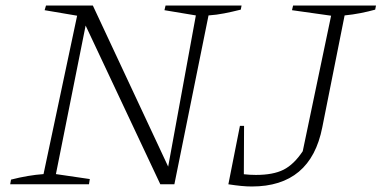

<svg xmlns="http://www.w3.org/2000/svg" viewBox="-20 -669 1385 697"><path d="M581 -649H857L854 -634Q822 -626 794 -620.5Q766 -615 737 -613L613 0H562L282 -595L295 -597L183 -37L306 -19L303 0H17L20 -17Q51 -25 80.5 -30Q110 -35 138 -37L260 -612L142 -632L147 -649H317L599 -46L587 -45L691 -613L577 -632ZM809 0 825 -43Q845 -39 865.5 -36.5Q886 -34 909 -34Q972 -34 1009.5 -53Q1047 -72 1079 -120L1182 -612L1040 -632L1044 -649H1345L1342 -634Q1317 -627 1289 -621.5Q1261 -616 1231 -613L1150 -207Q1108 8 894 8Q876 8 855.5 6Q835 4 809 0ZM809 0 851 -212H866L865 0Z"/></svg>

Font: Piazzolla Thin Thin
Style: Italic
Weight: 250
Italic angle: -11.3°
Version: Version 2.005